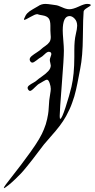

<svg xmlns="http://www.w3.org/2000/svg" viewBox="-94 -776 487 987"><path d="M302.7 -643.6Q302.7 -666 290 -679.7Q277.3 -693.4 263.7 -693.4Q228.5 -693.4 228.5 -619.1Q228.5 -603.5 231.4 -569.3Q234.4 -535.2 234.4 -515.6Q234.4 -476.6 223.6 -340.8Q212.9 -205.1 212.9 -179.7Q212.9 -165 215.8 -165Q223.6 -165 243.2 -225.1Q262.7 -285.2 273.4 -330.1Q288.1 -393.6 288.1 -483.4V-518.6Q288.1 -568.4 295.4 -598.6Q302.7 -628.9 302.7 -643.6ZM373 -749Q373 -747.1 355 -736.3Q336.9 -725.6 335.9 -716.8Q333 -688.5 332 -586.9Q331.1 -485.4 318.4 -422.9Q316.4 -412.1 311 -384.3Q305.7 -356.4 303.7 -346.7Q301.8 -336.9 296.9 -314.9Q292 -293 288.1 -280.8Q284.2 -268.6 277.8 -250Q271.5 -231.4 263.7 -214.8Q255.9 -198.2 246.1 -179.7Q231.4 -153.3 212.4 -128.4Q193.4 -103.5 168.9 -76.2Q144.5 -48.8 131.8 -33.2Q127.9 -28.3 103.5 3.9Q79.1 36.1 72.3 44.9Q65.4 53.7 45.4 78.6Q25.4 103.5 13.7 115.7Q2 127.9 -15.1 144.5Q-32.2 161.1 -47.9 173.8Q-70.3 191.4 -73.2 191.4Q-74.2 191.4 -74.2 189.5Q-74.2 183.6 -31.2 129.9Q11.7 76.2 63.5 4.4Q115.2 -67.4 131.8 -111.3Q142.6 -136.7 148.4 -164.1Q154.3 -191.4 155.3 -205.1Q156.2 -218.8 159.2 -260.7Q160.2 -271.5 163.6 -290.5Q167 -309.6 167 -319.3Q167 -332 161.1 -349.1Q155.3 -366.2 147.5 -366.2Q141.6 -366.2 128.4 -357.9Q115.2 -349.6 111.3 -347.7Q101.6 -343.8 84.5 -326.2Q67.4 -308.6 60.5 -308.6Q55.7 -308.6 51.8 -314Q47.9 -319.3 47.9 -324.2Q47.9 -331.1 56.2 -337.4Q64.5 -343.8 77.1 -350.6Q89.8 -357.4 95.7 -363.3Q101.6 -369.1 122.1 -383.3Q142.6 -397.5 154.8 -411.1Q167 -424.8 167 -439.5Q167 -443.4 164.6 -452.6Q162.1 -461.9 162.1 -467.8Q162.1 -473.6 166 -483.9Q169.9 -494.1 169.9 -498Q169.9 -509.8 156.2 -509.8Q148.4 -509.8 134.8 -496.6Q121.1 -483.4 114.3 -480.5Q108.4 -477.5 93.8 -465.8Q79.1 -454.1 72.3 -454.1Q66.4 -454.1 62.5 -459.5Q58.6 -464.8 58.6 -470.7Q58.6 -479.5 69.3 -488.3Q80.1 -497.1 96.2 -507.3Q112.3 -517.6 120.1 -525.4Q125 -530.3 138.7 -539.6Q152.3 -548.8 159.7 -559.1Q167 -569.3 167 -585.9Q167 -589.8 166 -601.1Q165 -612.3 165 -620.1V-644.5Q165 -670.9 155.8 -682.1Q146.5 -693.4 126 -696.8Q105.5 -700.2 101.6 -702.1Q100.6 -703.1 96.7 -703.1Q86.9 -703.1 61.5 -688.5Q36.1 -673.8 32.2 -673.8Q29.3 -673.8 29.3 -675.8Q29.3 -678.7 30.3 -680.7Q37.1 -698.2 46.4 -708Q55.7 -717.8 74.7 -728.5Q93.8 -739.3 101.6 -744.1Q118.2 -755.9 139.6 -755.9Q146.5 -755.9 154.3 -754.9Q162.1 -753.9 172.9 -752.4Q183.6 -751 189.5 -750Q203.1 -749 224.6 -738.8Q246.1 -728.5 262.7 -728.5Q281.2 -728.5 310.5 -742.2Q339.8 -755.9 352.5 -755.9Q373 -755.9 373 -749Z"/></svg>

Font: Isabella
Style: Medium
Weight: 500
Designer: John Stracke
Version: Version 001.202